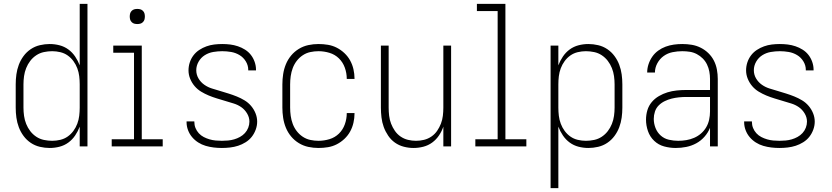

<svg xmlns="http://www.w3.org/2000/svg" viewBox="-20 -755 4290 990"><path d="M236 8Q211 8 185.5 2Q160 -4 138.5 -18.5Q117 -33 101.5 -54Q86 -75 77 -99Q68 -123 64.5 -148.5Q61 -174 61 -200V-320Q61 -346 64.5 -371.5Q68 -397 77 -421Q86 -445 101.5 -466Q117 -487 138.5 -501.5Q160 -516 185.5 -522Q211 -528 236 -528Q262 -528 287 -521.5Q312 -515 332.5 -500Q353 -485 367.5 -463.5Q382 -442 391 -418V-735H431V0H391V-102Q382 -78 367.5 -56.5Q353 -35 332.5 -20Q312 -5 287 1.5Q262 8 236 8ZM249 -29Q270 -29 291 -34Q312 -39 329 -51Q346 -63 358.5 -80Q371 -97 378.5 -117Q386 -137 388.5 -158Q391 -179 391 -200V-320Q391 -341 388.5 -362Q386 -383 378.5 -403Q371 -423 358.5 -440Q346 -457 329 -469Q312 -481 291 -486Q270 -491 249 -491Q228 -491 206.5 -486.5Q185 -482 167 -470Q149 -458 136 -441Q123 -424 115 -404Q107 -384 104 -362.5Q101 -341 101 -320V-200Q101 -179 104 -157.5Q107 -136 115 -116Q123 -96 136 -79Q149 -62 167 -50Q185 -38 206.5 -33.5Q228 -29 249 -29Z M556 0V-37H671V-483H564V-520H711V-37H819V0ZM688 -631Q680 -631 672.5 -633Q665 -635 659 -641Q653 -647 651 -654.5Q649 -662 649 -670Q649 -678 651 -685.5Q653 -693 659 -699Q665 -705 672.5 -707Q680 -709 688 -709Q696 -709 703.5 -707Q711 -705 717 -699Q723 -693 725 -685.5Q727 -678 727 -670Q727 -662 725 -654.5Q723 -647 717 -641Q711 -635 703.5 -633Q696 -631 688 -631Z M1124 8Q1103 8 1082 5.5Q1061 3 1040.5 -3Q1020 -9 1002 -20.5Q984 -32 970.5 -48Q957 -64 949.5 -84Q942 -104 942 -125Q942 -126 942 -127Q942 -128 942 -129H982Q982 -128 982 -127.5Q982 -127 982 -127Q982 -110 988 -95Q994 -80 1005 -68Q1016 -56 1030.5 -48.5Q1045 -41 1060.5 -36.5Q1076 -32 1092 -30.5Q1108 -29 1124 -29Q1140 -29 1156 -30.5Q1172 -32 1187.5 -36.5Q1203 -41 1217.5 -49Q1232 -57 1243 -69Q1254 -81 1260 -96.5Q1266 -112 1266 -128Q1266 -150 1254 -170Q1242 -190 1224 -202.5Q1206 -215 1184.5 -221.5Q1163 -228 1141.5 -234.5Q1120 -241 1098.5 -247.5Q1077 -254 1056.5 -262.5Q1036 -271 1017 -282.5Q998 -294 983.5 -311Q969 -328 960.5 -349Q952 -370 952 -392Q952 -413 958.5 -433Q965 -453 977.5 -469.5Q990 -486 1007.5 -497.5Q1025 -509 1044.5 -516Q1064 -523 1084.5 -525.5Q1105 -528 1126 -528Q1147 -528 1167 -525.5Q1187 -523 1206.5 -516.5Q1226 -510 1243.5 -499Q1261 -488 1273.5 -472Q1286 -456 1293 -436Q1300 -416 1300 -396Q1300 -395 1300 -394Q1300 -393 1300 -392H1260Q1260 -393 1260 -393.5Q1260 -394 1260 -395Q1260 -418 1247.5 -438.5Q1235 -459 1215 -471Q1195 -483 1172 -487Q1149 -491 1126 -491Q1103 -491 1079.5 -487Q1056 -483 1036 -470.5Q1016 -458 1004 -437Q992 -416 992 -393Q992 -370 1003.5 -350.5Q1015 -331 1033.5 -318Q1052 -305 1073.5 -298.5Q1095 -292 1116.5 -285.5Q1138 -279 1159 -272.5Q1180 -266 1201 -257.5Q1222 -249 1241 -237.5Q1260 -226 1274.5 -209Q1289 -192 1297.5 -171Q1306 -150 1306 -128Q1306 -107 1298.5 -86.5Q1291 -66 1278 -49.5Q1265 -33 1246.5 -21.5Q1228 -10 1208 -3.5Q1188 3 1166.5 5.5Q1145 8 1124 8Z M1622 8Q1596 8 1570 2.5Q1544 -3 1521 -17Q1498 -31 1481 -51.5Q1464 -72 1454 -96.5Q1444 -121 1440 -147.5Q1436 -174 1436 -200V-320Q1436 -346 1440 -372.5Q1444 -399 1454 -423.5Q1464 -448 1481 -468.5Q1498 -489 1521 -503Q1544 -517 1570 -522.5Q1596 -528 1622 -528Q1647 -528 1671 -524Q1695 -520 1716.5 -509Q1738 -498 1756 -481Q1774 -464 1785.5 -443Q1797 -422 1802.5 -398Q1808 -374 1808 -350Q1808 -349 1808 -349Q1808 -349 1808 -348H1768Q1768 -348 1768 -348.5Q1768 -349 1768 -349Q1768 -378 1758 -406Q1748 -434 1727.5 -454Q1707 -474 1679 -482.5Q1651 -491 1622 -491Q1601 -491 1580 -486.5Q1559 -482 1541 -470Q1523 -458 1510 -441Q1497 -424 1489.5 -404Q1482 -384 1479 -362.5Q1476 -341 1476 -320V-200Q1476 -179 1479 -157.5Q1482 -136 1489.5 -116Q1497 -96 1510 -79Q1523 -62 1541 -50Q1559 -38 1580 -33.5Q1601 -29 1622 -29Q1651 -29 1679 -37.5Q1707 -46 1727.5 -66Q1748 -86 1758 -114Q1768 -142 1768 -171Q1768 -171 1768 -171.5Q1768 -172 1768 -172H1808Q1808 -171 1808 -171Q1808 -171 1808 -170Q1808 -146 1802.5 -122Q1797 -98 1785.5 -77Q1774 -56 1756 -39Q1738 -22 1716.5 -11Q1695 0 1671 4Q1647 8 1622 8Z M2112 8Q2087 8 2062 1.5Q2037 -5 2016.5 -19.5Q1996 -34 1981.5 -55.5Q1967 -77 1958.5 -100.5Q1950 -124 1947 -149.5Q1944 -175 1944 -200V-520H1984V-200Q1984 -179 1986.5 -158Q1989 -137 1996.5 -117.5Q2004 -98 2016 -80.5Q2028 -63 2045.5 -51Q2063 -39 2083.5 -34Q2104 -29 2125 -29Q2146 -29 2166.5 -34Q2187 -39 2204.5 -51Q2222 -63 2234 -80.5Q2246 -98 2253.5 -117.5Q2261 -137 2263.5 -158Q2266 -179 2266 -200V-520H2306V0H2266V-102Q2258 -78 2243.5 -56.5Q2229 -35 2208.5 -20Q2188 -5 2163 1.5Q2138 8 2112 8Z M2431 0V-37H2546V-698H2439V-735H2586V-37H2694V0Z M2819 215V-520H2859V-418Q2868 -442 2882.5 -463.5Q2897 -485 2917.5 -500Q2938 -515 2963 -521.5Q2988 -528 3014 -528Q3039 -528 3064.5 -522Q3090 -516 3111.5 -501.5Q3133 -487 3148.5 -466Q3164 -445 3173 -421Q3182 -397 3185.5 -371.5Q3189 -346 3189 -320V-200Q3189 -174 3185.5 -148.5Q3182 -123 3173 -99Q3164 -75 3148.5 -54Q3133 -33 3111.5 -18.5Q3090 -4 3064.5 2Q3039 8 3014 8Q2988 8 2963 1.5Q2938 -5 2917.5 -20Q2897 -35 2882.5 -56.5Q2868 -78 2859 -102V215ZM3001 -29Q3022 -29 3043.5 -33.5Q3065 -38 3083 -50Q3101 -62 3114 -79Q3127 -96 3135 -116Q3143 -136 3146 -157.5Q3149 -179 3149 -200V-320Q3149 -341 3146 -362.5Q3143 -384 3135 -404Q3127 -424 3114 -441Q3101 -458 3083 -470Q3065 -482 3043.5 -486.5Q3022 -491 3001 -491Q2980 -491 2959 -486Q2938 -481 2921 -469Q2904 -457 2891.5 -440Q2879 -423 2871.5 -403Q2864 -383 2861.5 -362Q2859 -341 2859 -320V-200Q2859 -179 2861.5 -158Q2864 -137 2871.5 -117Q2879 -97 2891.5 -80Q2904 -63 2921 -51Q2938 -39 2959 -34Q2980 -29 3001 -29Z M3464 8Q3434 8 3404.5 0Q3375 -8 3353 -29Q3331 -50 3321 -79Q3311 -108 3311 -138Q3311 -163 3318 -186.5Q3325 -210 3340.5 -228.5Q3356 -247 3377.5 -259.5Q3399 -272 3422 -279Q3445 -286 3469.5 -288.5Q3494 -291 3518 -291H3641V-348Q3641 -367 3637.5 -386Q3634 -405 3625.5 -422.5Q3617 -440 3603.5 -453.5Q3590 -467 3573 -476Q3556 -485 3537 -488Q3518 -491 3498 -491Q3473 -491 3448 -486Q3423 -481 3402.5 -466.5Q3382 -452 3369.5 -429Q3357 -406 3357 -381H3317Q3317 -403 3324 -424Q3331 -445 3343.5 -463Q3356 -481 3374 -494Q3392 -507 3412.5 -514.5Q3433 -522 3454.5 -525Q3476 -528 3498 -528Q3523 -528 3547 -524Q3571 -520 3593 -509Q3615 -498 3632.5 -481Q3650 -464 3661 -442.5Q3672 -421 3676.5 -396.5Q3681 -372 3681 -348V0H3641V-96Q3631 -71 3612.5 -50Q3594 -29 3570 -16Q3546 -3 3519 2.5Q3492 8 3464 8ZM3477 -29Q3498 -29 3519 -32.5Q3540 -36 3559.5 -44.5Q3579 -53 3595 -67Q3611 -81 3621.5 -99Q3632 -117 3636.5 -138Q3641 -159 3641 -180V-255H3518Q3499 -255 3480 -253Q3461 -251 3443 -246.5Q3425 -242 3407.5 -233.5Q3390 -225 3376.5 -211.5Q3363 -198 3357 -179.5Q3351 -161 3351 -142Q3351 -118 3360 -95Q3369 -72 3387 -56Q3405 -40 3429 -34.5Q3453 -29 3477 -29Z M3999 8Q3978 8 3957 5.5Q3936 3 3915.5 -3Q3895 -9 3877 -20.5Q3859 -32 3845.5 -48Q3832 -64 3824.5 -84Q3817 -104 3817 -125Q3817 -126 3817 -127Q3817 -128 3817 -129H3857Q3857 -128 3857 -127.5Q3857 -127 3857 -127Q3857 -110 3863 -95Q3869 -80 3880 -68Q3891 -56 3905.5 -48.5Q3920 -41 3935.5 -36.5Q3951 -32 3967 -30.5Q3983 -29 3999 -29Q4015 -29 4031 -30.5Q4047 -32 4062.5 -36.5Q4078 -41 4092.5 -49Q4107 -57 4118 -69Q4129 -81 4135 -96.5Q4141 -112 4141 -128Q4141 -150 4129 -170Q4117 -190 4099 -202.5Q4081 -215 4059.5 -221.5Q4038 -228 4016.5 -234.5Q3995 -241 3973.5 -247.5Q3952 -254 3931.5 -262.5Q3911 -271 3892 -282.5Q3873 -294 3858.5 -311Q3844 -328 3835.5 -349Q3827 -370 3827 -392Q3827 -413 3833.5 -433Q3840 -453 3852.5 -469.5Q3865 -486 3882.5 -497.5Q3900 -509 3919.5 -516Q3939 -523 3959.5 -525.5Q3980 -528 4001 -528Q4022 -528 4042 -525.5Q4062 -523 4081.5 -516.5Q4101 -510 4118.5 -499Q4136 -488 4148.5 -472Q4161 -456 4168 -436Q4175 -416 4175 -396Q4175 -395 4175 -394Q4175 -393 4175 -392H4135Q4135 -393 4135 -393.5Q4135 -394 4135 -395Q4135 -418 4122.5 -438.5Q4110 -459 4090 -471Q4070 -483 4047 -487Q4024 -491 4001 -491Q3978 -491 3954.5 -487Q3931 -483 3911 -470.5Q3891 -458 3879 -437Q3867 -416 3867 -393Q3867 -370 3878.5 -350.5Q3890 -331 3908.5 -318Q3927 -305 3948.5 -298.5Q3970 -292 3991.5 -285.5Q4013 -279 4034 -272.5Q4055 -266 4076 -257.5Q4097 -249 4116 -237.5Q4135 -226 4149.5 -209Q4164 -192 4172.5 -171Q4181 -150 4181 -128Q4181 -107 4173.5 -86.5Q4166 -66 4153 -49.5Q4140 -33 4121.5 -21.5Q4103 -10 4083 -3.5Q4063 3 4041.5 5.5Q4020 8 3999 8Z"/></svg>

Font: Zed Sans Extralight
Style: Regular
Weight: 200
Designer: Belleve Invis
Foundry: Belleve Invis
Version: Version 1.0.0; ttfautohint (v1.8.4)